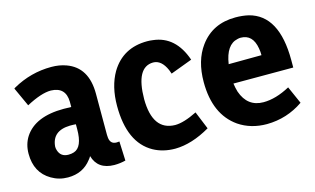

<svg xmlns="http://www.w3.org/2000/svg" viewBox="-69 -690 1465 893"><g transform="rotate(-15 663.5 -244.0)"><path d="M386.7 14.6Q415 14.6 441.4 7.8L437.5 -85Q431.6 -84 423.8 -84Q394.5 -84 390.6 -115.2Q389.6 -122.1 389.6 -129.9V-328.1Q389.6 -455.1 292 -490.2Q259.8 -502 220.7 -502Q122.1 -502 35.2 -453.1Q32.2 -451.2 29.3 -449.2L71.3 -357.4Q144.5 -396.5 190.4 -396.5Q261.7 -394.5 262.7 -323.2V-297.9Q248 -298.8 226.6 -298.8Q88.9 -298.8 37.1 -219.7Q14.6 -184.6 14.6 -138.7Q14.6 -47.9 85 -6.8Q121.1 14.6 164.1 14.6Q236.3 14.6 277.3 -39.1Q284.2 -46.9 288.1 -54.7Q307.6 13.7 386.7 14.6ZM193.4 -86.9Q156.2 -86.9 145.5 -121.1Q142.6 -129.9 142.6 -138.7Q148.4 -213.9 234.4 -215.8Q253.9 -215.8 262.7 -214.8V-191.4Q262.7 -104.5 219.7 -90.8Q208 -86.9 193.4 -86.9Z M849.6 -38.1 814.5 -124Q750 -91.8 708 -91.8Q600.6 -93.8 599.6 -245.1Q600.6 -398.4 683.6 -399.4Q723.6 -399.4 747.1 -345.7Q750 -336.9 753.9 -327.1L858.4 -366.2Q816.4 -488.3 710 -500Q696.3 -502 682.6 -502Q565.4 -502 507.8 -406.2Q469.7 -340.8 469.7 -247.1Q469.7 -70.3 576.2 -10.7Q622.1 14.6 680.7 14.6Q760.7 13.7 849.6 -38.1Z M1297.9 -41 1260.7 -125Q1192.4 -87.9 1132.8 -87.9Q1055.7 -87.9 1028.3 -167Q1022.5 -186.5 1019.5 -208H1307.6V-244.1Q1307.6 -460.9 1170.9 -496.1Q1141.6 -502.9 1107.4 -502.9Q997.1 -502.9 936.5 -419.9Q887.7 -353.5 887.7 -250Q887.7 -93.8 987.3 -24.4Q1044.9 14.6 1122.1 14.6Q1218.8 13.7 1297.9 -41ZM1106.4 -405.3Q1165 -405.3 1176.8 -335Q1179.7 -319.3 1179.7 -301.8L1021.5 -300.8Q1035.2 -391.6 1091.8 -403.3Q1099.6 -405.3 1106.4 -405.3Z"/></g></svg>

Font: Yaldevi Colombo
Style: Bold
Weight: 700
Designer: Sol Matas, Denzil Rajitha, Kosala Senevirathne and Pathum Egodawatta
Foundry: Mooniak
Version: Version 1.020 ; ttfautohint (v1.6)